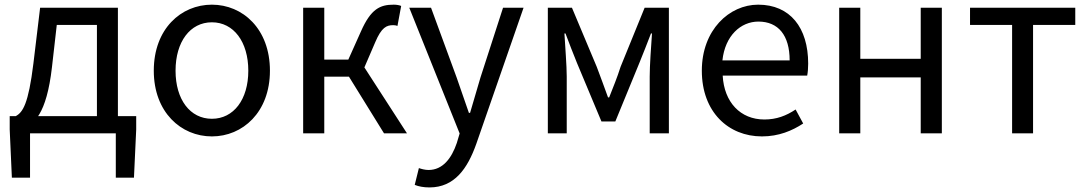

<svg xmlns="http://www.w3.org/2000/svg" viewBox="-20 -577 4703 831"><path d="M110 0H481.2V192.1H559.8L569.5 -16.5V-74.3H22V-16.5L31.4 192.1H110ZM399.5 -27.6H490.3V-543.4H153.6L124.6 -302.5C103.1 -127 78.7 -90.6 48 -74.3L69.5 -20.8C126.9 -32.5 181.6 -84.1 204.8 -285.3L225.7 -469H399.5Z M897.1 13.4C1030.2 13.4 1148.3 -91.1 1148.3 -271C1148.3 -452.3 1030.2 -556.8 897.1 -556.8C763.7 -556.8 645.6 -452.3 645.6 -271C645.6 -91.1 763.7 13.4 897.1 13.4ZM897.1 -62.9C802.7 -62.9 739.8 -146.1 739.8 -271C739.8 -396.1 802.7 -480.5 897.1 -480.5C991.2 -480.5 1054.7 -396.1 1054.7 -271C1054.7 -146.1 991.2 -62.9 897.1 -62.9Z M1292.1 0H1383.5V-245.3H1490.2L1642 0H1741.4L1557.1 -285.2L1603.7 -393.5C1631.4 -459.2 1653.4 -468.1 1682 -468.1C1690 -468.1 1693.9 -466.9 1700.3 -464.9L1716.3 -551.2C1708.4 -554.8 1696.1 -556.8 1684 -556.8C1625.2 -556.8 1585.4 -539 1542.1 -440.8L1487.6 -319.1H1383.5V-543.4H1292.1Z M1838.9 234.2C1947.1 234.2 2003.6 152.5 2041.5 45.5L2246 -543.4H2157.2L2059.5 -241.5C2045.2 -193 2029.2 -138.2 2014.5 -88.4H2009.5C1991.5 -138.9 1973.4 -193.8 1956.4 -241.5L1845.6 -543.4H1751.4L1969.4 0.7L1957.1 41.9C1934.4 108.7 1896 158.7 1834.7 158.7C1819.8 158.7 1803.6 154.3 1793 150.5L1775 223.2C1792.3 230.2 1813.5 234.2 1838.9 234.2Z M2351.1 0H2432.9V-245.5C2432.9 -293.4 2426 -375.7 2422.9 -432.2H2427.5C2442.9 -389.9 2461.4 -344.4 2477.4 -304L2583.1 -51.4H2643.3L2747 -304C2763 -344.4 2781.5 -389.1 2797.5 -432.2H2801.9C2798 -375.7 2792 -293.4 2792 -245.5V0H2875V-543.4H2770L2665.9 -287.8C2651.7 -242.5 2633.8 -199.2 2616.6 -155.5H2611.6C2596.5 -199.2 2579.2 -242.5 2562.8 -287.8L2455.5 -543.4H2351.1Z M3277.7 13.4C3351 13.4 3408.9 -11.4 3456.3 -42.5L3423.5 -103.1C3383.1 -76.1 3340.9 -59.8 3288.3 -59.8C3184.6 -59.8 3114.1 -134.5 3107.9 -249.7H3473.6C3476.4 -263.7 3477.9 -282.5 3477.9 -301.7C3477.9 -457.3 3399.7 -556.8 3261.4 -556.8C3136.6 -556.8 3017.6 -447.7 3017.6 -271C3017.6 -92.3 3132.6 13.4 3277.7 13.4ZM3106.7 -315.5C3118.1 -422.7 3186.1 -483.6 3262.5 -483.6C3348.3 -483.6 3397.7 -424.5 3397.7 -315.5Z M3612.1 0H3703.5V-241.9H3965V0H4056.4V-543.4H3965V-322.5H3703.5V-543.4H3612.1Z M4360.5 0H4451.2V-469H4633.9V-543.4H4178.4V-469H4360.5Z"/></svg>

Font: Source Han Sans JP VF
Style: Regular
Weight: 250
Designer: Ryoko NISHIZUKA 西塚涼子 (kana, bopomofo & ideographs); Paul D. Hunt (Latin, Greek & Cyrillic); Sandoll Communications 산돌커뮤니
Foundry: Adobe
Version: Version 2.004;hotconv 1.0.118;makeotfexe 2.5.65603